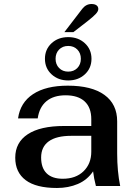

<svg xmlns="http://www.w3.org/2000/svg" viewBox="-20 -927 680 957"><path d="M56 -141Q56 -217 118.5 -258Q181 -299 299 -299H435V-333Q435 -391 402 -421.5Q369 -452 307 -452Q247 -452 211.5 -422.5Q176 -393 168 -337H70Q81 -416 145 -458Q209 -500 318 -500Q437 -500 500.5 -454Q564 -408 564 -322V-162Q564 -74 579 0H458Q448 -38 444 -73Q415 -30 368 -10Q321 10 264 10Q160 10 108 -29Q56 -68 56 -141ZM435 -171V-250H335Q261 -250 223 -222.5Q185 -195 185 -142Q185 -90 212.5 -63Q240 -36 293 -36Q358 -36 396.5 -73.5Q435 -111 435 -171ZM390 -883Q409 -907 436 -907Q452 -907 461 -900.5Q470 -894 470 -882Q470 -871 457.5 -857.5Q445 -844 417 -822L346 -767H301ZM204 -634Q204 -681 237 -711.5Q270 -742 320 -742Q370 -742 403 -711.5Q436 -681 436 -634Q436 -587 403 -556.5Q370 -526 320 -526Q270 -526 237 -556.5Q204 -587 204 -634ZM383 -634Q383 -662 365.5 -680Q348 -698 320 -698Q292 -698 274.5 -680Q257 -662 257 -634Q257 -606 274.5 -588Q292 -570 320 -570Q348 -570 365.5 -588Q383 -606 383 -634Z"/></svg>

Font: Fahkwang SemiBold
Style: Regular
Weight: 600
Designer: Suppakit Chalermlarp | Katatrad Co.,Ltd.
Foundry: Cadson Demak Co.,Ltd.
Version: Version 1.000; ttfautohint (v1.6)